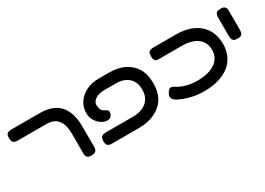

<svg xmlns="http://www.w3.org/2000/svg" viewBox="-12 -1194 2504 1817"><g transform="rotate(-30 1239.5 -285.0)"><path d="M627 9Q600 9 587.5 1.5Q575 -6 571 -18.5Q567 -31 567 -45V-264Q567 -314 556.5 -351Q546 -388 525.5 -413Q505 -438 474 -450Q443 -462 401 -462H92Q75 -462 61 -466Q47 -470 38.5 -483Q30 -496 30 -523Q30 -551 38.5 -563.5Q47 -576 61 -579.5Q75 -583 91 -583H399Q471 -583 525 -563.5Q579 -544 615 -504.5Q651 -465 669 -405.5Q687 -346 687 -267V-52Q687 -36 683.5 -22Q680 -8 667.5 0.5Q655 9 627 9Z M849 9Q834 9 820 5.5Q806 2 797.5 -11Q789 -24 789 -51Q789 -79 797.5 -91.5Q806 -104 820 -108Q834 -112 850 -112H1149Q1209 -112 1255 -132.5Q1301 -153 1326.5 -192Q1352 -231 1352 -285V-297Q1352 -377 1301 -421.5Q1250 -466 1167 -466H1037Q990 -466 958 -451Q926 -436 912.5 -413Q899 -390 905 -364Q907 -333 921.5 -317Q936 -301 964 -289Q977 -280 979.5 -267Q982 -254 976.5 -240.5Q971 -227 962.5 -217.5Q954 -208 945 -206Q923 -198 896 -205.5Q869 -213 843.5 -233.5Q818 -254 801 -284.5Q784 -315 782 -353Q780 -401 798 -443.5Q816 -486 851.5 -518Q887 -550 936.5 -568.5Q986 -587 1048 -587H1164Q1257 -587 1326.5 -552.5Q1396 -518 1434.5 -454Q1473 -390 1473 -300V-282Q1473 -191 1432 -125.5Q1391 -60 1316 -25.5Q1241 9 1141 9Z M1852 17Q1782 17 1712 0Q1642 -17 1586 -46Q1566 -57 1555 -70.5Q1544 -84 1542 -98Q1541 -106 1545 -118Q1549 -130 1556 -142Q1566 -158 1575.5 -166Q1585 -174 1599 -174Q1604 -174 1614 -170Q1624 -166 1637 -157Q1677 -131 1732.5 -116.5Q1788 -102 1848 -102Q1931 -102 1990.5 -124Q2050 -146 2081.5 -187Q2113 -228 2113 -285Q2113 -367 2054 -414.5Q1995 -462 1878 -462H1633Q1618 -462 1606 -466Q1594 -470 1587.5 -483Q1581 -496 1581 -523Q1581 -550 1589.5 -563Q1598 -576 1612 -579.5Q1626 -583 1642 -583H1886Q1996 -583 2073 -546Q2150 -509 2190.5 -441.5Q2231 -374 2231 -285Q2231 -214 2205.5 -158Q2180 -102 2131 -63Q2082 -24 2011.5 -3.5Q1941 17 1852 17Z M2375 -257Q2348 -257 2335.5 -265.5Q2323 -274 2319 -288Q2315 -302 2315 -317V-524Q2315 -539 2319 -553Q2323 -567 2335.5 -575Q2348 -583 2376 -583Q2403 -583 2415.5 -574.5Q2428 -566 2431.5 -552.5Q2435 -539 2435 -523V-316Q2435 -301 2431.5 -287.5Q2428 -274 2415.5 -265.5Q2403 -257 2375 -257Z"/></g></svg>

Font: Fredoka Expanded Medium
Style: Regular
Weight: 500
Width: 7
Designer: Ben Nathan
Foundry: Milena B. Brandão, Ben Nathan
Version: Version 2.001